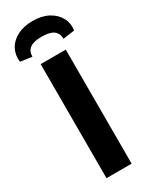

<svg xmlns="http://www.w3.org/2000/svg" viewBox="-251 -956 795 1006"><g transform="rotate(-30 146.5 -453.5)"><path d="M222 -690V0H70V-690ZM52 -745 -18 -755Q-23 -797 -5 -831.5Q13 -866 52 -886.5Q91 -907 145 -907Q201 -907 239.5 -886.5Q278 -866 297 -831.5Q316 -797 310 -755L240 -745Q240 -779 217 -795.5Q194 -812 145 -812Q98 -812 75 -795.5Q52 -779 52 -745Z"/></g></svg>

Font: Exo 2
Style: Bold
Weight: 700
Designer: Natanael Gama
Foundry: Natanael Gama
Version: Version 2.010